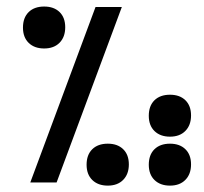

<svg xmlns="http://www.w3.org/2000/svg" viewBox="-20 -572 640 602"><path d="M279.5 -550H362L157.5 0H75ZM52 -485.5Q52 -516.5 69.8 -534Q87.5 -551.5 118.5 -551.5Q149 -551.5 166.8 -534.2Q184.5 -517 184.5 -486.5Q184.5 -456 166.8 -438Q149 -420 118.5 -420Q88 -420 70 -437.5Q52 -455 52 -485.5ZM446.5 -55.5Q446.5 -86.5 464.2 -104Q482 -121.5 513 -121.5Q543.5 -121.5 561.2 -104.2Q579 -87 579 -56.5Q579 -26 561.2 -8Q543.5 10 513 10Q482.5 10 464.5 -7.5Q446.5 -25 446.5 -55.5ZM251.5 -55.5Q251.5 -86.5 269.2 -104Q287 -121.5 318 -121.5Q348.5 -121.5 366.2 -104.2Q384 -87 384 -56.5Q384 -26 366.2 -8Q348.5 10 318 10Q287.5 10 269.5 -7.5Q251.5 -25 251.5 -55.5ZM446.5 -209Q446.5 -240 464.2 -257.5Q482 -275 513 -275Q543.5 -275 561.2 -257.8Q579 -240.5 579 -210Q579 -179.5 561.2 -161.5Q543.5 -143.5 513 -143.5Q482.5 -143.5 464.5 -161Q446.5 -178.5 446.5 -209Z"/></svg>

Font: JuliaMono Medium
Style: Regular
Weight: 500
Monospace: yes
Designer: cormullion
Foundry: corm
Version: Version 0.054; ttfautohint (v1.8.4)